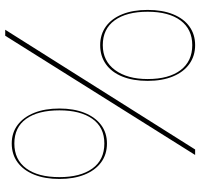

<svg xmlns="http://www.w3.org/2000/svg" viewBox="-36 -691 768 736"><g transform="rotate(90 348.0 -323.0)"><path d="M94 41 553 -687H574L117 41ZM153 -323Q112 -323 81.5 -345Q51 -367 34.5 -408Q18 -449 18 -505Q18 -561 34.5 -602Q51 -643 81.5 -665Q112 -687 153 -687Q194 -687 225 -665Q256 -643 273 -602Q290 -561 290 -505Q290 -449 273.5 -408Q257 -367 226 -345Q195 -323 153 -323ZM153 -333Q214 -333 248.5 -380Q283 -427 283 -505Q283 -586 249 -631Q215 -676 153 -676Q92 -676 58.5 -631Q25 -586 25 -505Q25 -424 58 -378.5Q91 -333 153 -333ZM530 16Q489 16 459 -6.5Q429 -29 412.5 -70Q396 -111 396 -167Q396 -222 412.5 -263Q429 -304 459 -326.5Q489 -349 530 -349Q572 -349 602.5 -326.5Q633 -304 649.5 -263Q666 -222 666 -167Q666 -111 649.5 -70Q633 -29 602.5 -6.5Q572 16 530 16ZM530 6Q592 6 625.5 -39.5Q659 -85 659 -167Q659 -247 626 -293Q593 -339 530 -339Q468 -339 435.5 -293Q403 -247 403 -167Q403 -85 435.5 -39.5Q468 6 530 6Z"/></g></svg>

Font: Panamera Thin
Style: Regular
Weight: 100
Designer: Bastien Sozeau
Foundry: NBR — Bastien Sozeau
Version: Version 3.003;gftools[0.9.33]